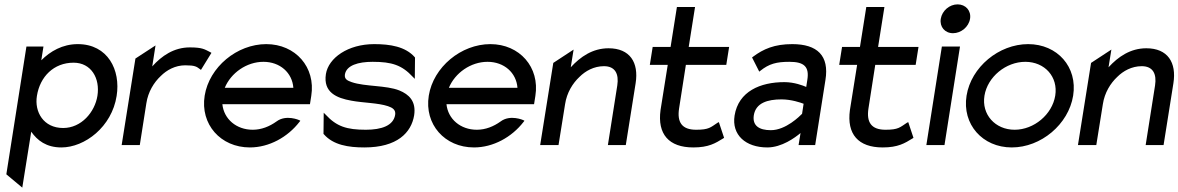

<svg xmlns="http://www.w3.org/2000/svg" viewBox="-20 -664 5395 879"><path d="M9 134 82 195 123 -61C151 -21 192 11 261 11C368 11 492 -83 514 -225C533 -343 474 -462 336 -462C266 -462 210 -429 169 -388L179 -451H101ZM149 -225C163 -313 226 -377 317 -377C397 -377 439 -306 426 -225C414 -151 353 -78 269 -78C179 -78 137 -152 149 -225Z M537 0H620L650 -191C658 -244 685 -287 716 -316C743 -343 782 -365 828 -365C873 -365 880 -359 896 -347L900 -344L948 -422L943 -425C917 -438 907 -447 849 -447C776 -447 720 -408 677 -360L692 -456L600 -396Z M917 -226C896 -95 990 11 1124 11C1212 11 1297 -36 1351 -106L1355 -111L1350 -114C1350 -114 1290 -141 1246 -108C1214 -85 1177 -70 1137 -70C1062 -70 1005 -119 998 -187H1399L1405 -225C1426 -356 1333 -462 1199 -462C1065 -462 938 -357 917 -226ZM1009 -262C1037 -330 1109 -381 1186 -381C1262 -381 1318 -331 1323 -262Z M1472 -325C1459 -241 1521 -215 1589 -203C1642 -193 1711 -193 1756 -178C1777 -171 1793 -161 1789 -138C1781 -89 1727 -70 1655 -70C1567 -70 1521 -85 1471 -139L1462 -148L1461 -51L1463 -49C1506 0 1575 11 1648 11C1799 11 1863 -57 1876 -136C1886 -201 1852 -232 1808 -250C1748 -274 1651 -267 1590 -288C1570 -295 1556 -302 1559 -323C1566 -365 1620 -381 1686 -381C1774 -381 1820 -366 1870 -312L1879 -303L1880 -400L1879 -402C1836 -451 1766 -462 1693 -462C1573 -462 1484 -399 1472 -325Z M1943 -226C1922 -95 2016 11 2150 11C2238 11 2323 -36 2377 -106L2381 -111L2376 -114C2376 -114 2316 -141 2272 -108C2240 -85 2203 -70 2163 -70C2088 -70 2031 -119 2024 -187H2425L2431 -225C2452 -356 2359 -462 2225 -462C2091 -462 1964 -357 1943 -226ZM2035 -262C2063 -330 2135 -381 2212 -381C2288 -381 2344 -331 2349 -262Z M2453 0H2537L2567 -187C2575 -240 2602 -283 2633 -312C2660 -339 2699 -361 2745 -361C2797 -361 2814 -325 2806 -273L2763 0H2845L2890 -283C2905 -378 2864 -443 2766 -443C2693 -443 2637 -404 2593 -356L2606 -437L2513 -376Z M2955 -367H3037L3004 -160C2989 -50 3042 11 3154 11C3224 11 3255 -8 3292 -31L3295 -33L3271 -105L3265 -102C3233 -81 3226 -70 3167 -70C3102 -70 3079 -104 3089 -168L3120 -367H3305L3318 -449H3133L3162 -632H3079L3050 -449H2968Z M3343 -135C3329 -46 3394 11 3493 11C3559 11 3620 -34 3645 -55L3636 0H3712L3759 -298C3777 -409 3722 -462 3607 -462C3526 -462 3475 -440 3427 -404L3423 -401L3456 -336L3461 -340C3501 -372 3535 -381 3594 -381C3661 -381 3686 -359 3676 -298L3671 -266C3657 -272 3617 -288 3571 -288C3461 -288 3361 -246 3343 -135ZM3431 -136C3440 -193 3494 -209 3558 -209C3603 -209 3646 -194 3659 -189L3652 -143C3642 -133 3578 -68 3509 -68C3455 -68 3424 -89 3431 -136Z M3822 -367H3904L3871 -160C3856 -50 3909 11 4021 11C4091 11 4122 -8 4159 -31L4162 -33L4138 -105L4132 -102C4100 -81 4093 -70 4034 -70C3969 -70 3946 -104 3956 -168L3987 -367H4172L4185 -449H4000L4029 -632H3946L3917 -449H3835Z M4287 -578C4281 -541 4306 -512 4343 -512C4380 -512 4415 -541 4421 -578C4427 -615 4401 -644 4364 -644C4327 -644 4293 -615 4287 -578ZM4221 0H4304L4375 -451H4292Z M4405 -226C4384 -95 4478 11 4612 11C4746 11 4872 -95 4893 -226C4914 -357 4821 -462 4687 -462C4553 -462 4426 -357 4405 -226ZM4487 -226C4501 -312 4585 -381 4674 -381C4763 -381 4825 -312 4811 -226C4797 -140 4714 -70 4625 -70C4536 -70 4473 -140 4487 -226Z M4915 0H4999L5029 -187C5037 -240 5064 -283 5095 -312C5122 -339 5161 -361 5207 -361C5259 -361 5276 -325 5268 -273L5225 0H5307L5352 -283C5367 -378 5326 -443 5228 -443C5155 -443 5099 -404 5055 -356L5068 -437L4975 -376Z"/></svg>

Font: Charger Sport
Style: SeBdObl
Weight: 600
Designer: Jasper
Foundry: Cannot Into Space Fonts
Version: Version 1.1